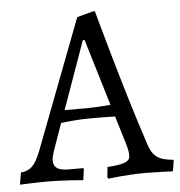

<svg xmlns="http://www.w3.org/2000/svg" viewBox="-64 -696 707 753"><g transform="rotate(-5 289.5 -319.5)"><path d="M332 10C332 10 404 0 481 0C515 0 587 3 587 3L594 -38L592 -42C534 -47 512 -63 496 -113C421 -338 337 -649 337 -649H329L266 -632L71 -121C49 -65 30 -48 -7 -44L-15 3C-15 3 47 0 95 0C161 0 234 7 234 7L240 -36L238 -40H181C139 -40 121 -52 121 -81C121 -90 124 -102 130 -120L167 -224C190 -227 237 -232 276 -232C304 -232 356 -232 380 -231L413 -122C419 -103 422 -87 422 -74C422 -50 402 -41 333 -36L329 3ZM185 -273 280 -540H287L366 -278C343 -276 300 -273 273 -273Z"/></g></svg>

Font: Alegreya SC
Style: Regular
Weight: 400
Designer: Juan Pablo del Peral
Foundry: Huerta Tipografica
Version: Version 2.007;PS 002.007;hotconv 1.0.88;makeotf.lib2.5.64775